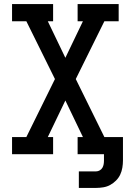

<svg xmlns="http://www.w3.org/2000/svg" viewBox="-20 -755 640 940"><path d="M366 165V84H451Q460 84 468.5 79Q477 74 481.5 66Q486 58 487.5 49Q489 40 489 31V0H360V-84H386L300 -263L214 -84H240V0H39V-84H109L249 -368L109 -651H39V-735H240V-651H214L300 -472L386 -651H360V-735H561V-651H491L351 -368L491 -84H582V31Q582 48 579 66Q576 84 568.5 100Q561 116 548 129Q535 142 519.5 150.5Q504 159 486 162Q468 165 451 165Z"/></svg>

Font: Iosevka Slab Medium Extended
Style: Regular
Weight: 500
Width: 7
Monospace: yes
Designer: Belleve Invis
Foundry: Belleve Invis
Version: Version 11.1.1; ttfautohint (v1.8.3)